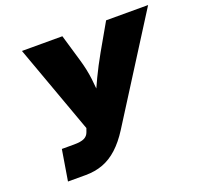

<svg xmlns="http://www.w3.org/2000/svg" viewBox="-126 -869 1053 1009"><g transform="rotate(-20 400.5 -364.0)"><path d="M87.9 0 116.2 -171.9H184.1Q223.1 -171.9 241.9 -181.2Q260.7 -190.4 267.6 -210.4L274.9 -231L95.2 -727.5H321.3L365.2 -578.1Q382.8 -519 389.6 -462.6Q396.5 -406.2 397.5 -357.9Q398.4 -309.6 397.9 -275.4H339.4Q353 -309.6 372.8 -357.2Q392.6 -404.8 419.4 -461.2Q446.3 -517.6 480.5 -578.1L565.9 -727.5H800.8L440.9 -159.2Q405.8 -104 367.2 -68.6Q328.6 -33.2 284.2 -16.6Q239.7 0 187 0Z"/></g></svg>

Font: Inter 16pt Black
Style: Italic
Weight: 900
Italic angle: -9.3988°
Version: Version 4.001;git-66647c0bb